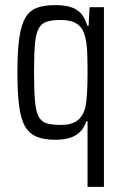

<svg xmlns="http://www.w3.org/2000/svg" viewBox="-20 -538 490 750"><path d="M322 192V-64H317Q309 -39 293 -23Q277 -7 252.5 0.5Q228 8 195 8Q152 8 123 -4Q94 -16 77.5 -45Q61 -74 54.5 -125.5Q48 -177 48 -256Q48 -339 55.5 -390.5Q63 -442 79.5 -469.5Q96 -497 124.5 -507.5Q153 -518 196 -518Q228 -518 252.5 -511.5Q277 -505 294.5 -487.5Q312 -470 321 -437H326L330 -510H386V192ZM218 -50Q259 -50 282 -67Q305 -84 314 -121Q318 -141 320 -174.5Q322 -208 322 -255Q322 -306 320.5 -337.5Q319 -369 312 -397Q303 -430 280.5 -445Q258 -460 218 -460Q184 -460 163 -453.5Q142 -447 131 -426.5Q120 -406 116.5 -365Q113 -324 113 -255Q113 -186 116.5 -144.5Q120 -103 131 -82.5Q142 -62 163 -56Q184 -50 218 -50Z"/></svg>

Font: Saira Condensed
Style: Regular
Weight: 400
Width: 3
Designer: Hector Gatti with collaboration of the Omnibus-Type team
Foundry: Omnibus-Type
Version: Version 1.101